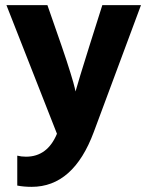

<svg xmlns="http://www.w3.org/2000/svg" viewBox="-20 -527 572 745"><path d="M344 -15Q265 198 103 198Q72 198 47 193V77Q63 81 81 81Q164 81 201 -8L5 -507H164L219 -349Q240 -288 253.5 -244Q267 -200 270 -186L273 -172Q284 -212 327 -349L377 -507H527Z"/></svg>

Font: Hind Siliguri
Style: Bold
Weight: 700
Designer: Jyotish Sonowal
Foundry: Indian Type Foundry
Version: Version 1.001;PS 1.0;hotconv 1.0.86;makeotf.lib2.5.63406; tt